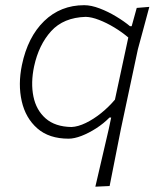

<svg xmlns="http://www.w3.org/2000/svg" viewBox="-20 -525 627 740"><path d="M347.5 194.5Q360.5 138 372.8 85.8Q385 33.5 399 -27L408.5 -72H402Q379.5 -49 350.8 -30.5Q322 -12 294 -1.2Q266 9.5 244.5 9.5Q169 9.5 123.8 -30.2Q78.5 -70 63.8 -134.8Q49 -199.5 64.5 -274.5Q87 -382.5 150.2 -443.8Q213.5 -505 304.5 -505Q331.5 -505 364.2 -492.5Q397 -480 428 -461.2Q459 -442.5 481 -424H487.5L507 -494.5L555.5 -498.5Q544.5 -457 533.2 -415.5Q522 -374 511.5 -335.5L446 -28Q434 32.5 423.8 84.2Q413.5 136 402.5 192ZM255.5 -35.5Q280.5 -36.5 310.5 -51Q340.5 -65.5 370 -89.2Q399.5 -113 423 -141L474.5 -380.5Q450.5 -401 420.8 -419Q391 -437 362 -448.2Q333 -459.5 310.5 -460Q225 -457.5 177.2 -405Q129.5 -352.5 111.5 -269.5Q98 -206 108.8 -153.2Q119.5 -100.5 156 -68.5Q192.5 -36.5 255.5 -35.5Z"/></svg>

Font: Commissioner Loud ExtraLight
Style: Italic
Weight: 200
Italic angle: -12°
Designer: Kostas Bartsokas
Foundry: Kostas Bartsokas
Version: Version 1.000; ttfautohint (v1.8.3)